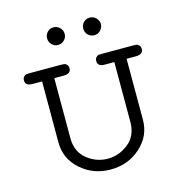

<svg xmlns="http://www.w3.org/2000/svg" viewBox="-119 -927 996 1047"><g transform="rotate(-15 379.0 -404.0)"><path d="M45.9 -580.1Q45.9 -594.2 53.5 -601.6Q61 -608.9 67.6 -609.9Q74.2 -610.8 85.9 -610.8H263.2Q275.4 -610.8 281.7 -609.9Q288.1 -608.9 295.7 -601.6Q303.2 -594.2 303.2 -580.1Q303.2 -550.3 263.2 -549.8H209V-211.9Q209 -133.8 261.5 -91.8Q314 -49.8 378.9 -49.8Q441.9 -49.8 494.9 -91.8Q547.9 -133.8 547.9 -211.9V-549.8H494.1Q454.1 -549.8 454.1 -580.1Q454.1 -594.2 461.7 -601.6Q469.2 -608.9 475.6 -609.9Q481.9 -610.8 494.1 -610.8H670.9Q683.1 -610.8 689.5 -609.9Q695.8 -608.9 703.4 -601.6Q710.9 -594.2 710.9 -580.1Q710.9 -550.3 670.9 -549.8H617.2V-206.1Q617.2 -114.3 547.1 -51.5Q477.1 11.2 377.9 11.2Q280.8 11.2 210.4 -50.8Q140.1 -112.8 140.1 -206.1V-549.8H85.9Q45.9 -550.3 45.9 -580.1ZM227.1 -769Q227.1 -789.1 241 -804Q254.9 -818.8 275.9 -818.8Q295.9 -818.8 311 -804.4Q326.2 -790 326.2 -769Q326.2 -748 311.5 -733.6Q296.9 -719.2 276.9 -719.2Q254.9 -719.2 241 -734.6Q227.1 -750 227.1 -769ZM480 -818.8Q502 -818.8 516.4 -803.5Q530.8 -788.1 530.8 -769Q530.8 -750 516.4 -734.6Q502 -719.2 481 -719.2Q460.9 -719.2 446 -733.6Q431.2 -748 431.2 -769Q431.2 -790 445.6 -804.4Q460 -818.8 480 -818.8Z"/></g></svg>

Font: CMU Typewriter Text Variable Width
Style: Medium
Weight: 500
Version: Version 0.7.0